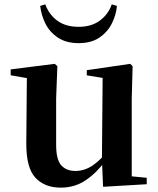

<svg xmlns="http://www.w3.org/2000/svg" viewBox="-20 -835 718 871"><path d="M255.7 16.2Q182.1 16.2 140.2 -29.3Q98.3 -74.7 99.3 -187.9L102 -497.7L132 -475.4L28.4 -493.5V-520.2L228 -545.4L240.2 -534.8L234.7 -388.7V-177.8Q234.7 -111 257.7 -85.3Q280.7 -59.5 321.8 -59.5Q364.7 -59.5 402.5 -85.8Q440.3 -112.1 469.6 -153.8L503.2 -103H456Q418.4 -51 368.8 -17.4Q319.2 16.2 255.7 16.2ZM447.6 12.4 442.4 -109.4V-111.9L445.6 -481.6L373.7 -493.2V-516.6L570.9 -545.4L581.6 -534.8L577.6 -388.7V-35L645.6 -28.5V0.7ZM162.3 -808.2 185.5 -815.2Q202.2 -768.8 240.2 -741.1Q278.2 -713.3 336.8 -713.3Q395 -713.3 433.2 -741.8Q471.4 -770.3 487.1 -815.2L510.6 -808.2Q506.8 -767.4 487.5 -728.7Q468.3 -690.1 431.2 -664.7Q394.2 -639.3 336.8 -639.3Q279.7 -639.3 242.2 -664.7Q204.6 -690.1 185.7 -728.7Q166.8 -767.4 162.3 -808.2Z"/></svg>

Font: Noto Serif JP
Style: Regular
Weight: 200
Designer: Ryoko NISHIZUKA 西塚涼子 (kana & ideographs); Frank Grießhammer (Latin, Greek & Cyrillic); Wenlong ZHANG 张文龙 (bopomofo); San
Foundry: Adobe
Version: Version 2.001;hotconv 1.1.0;makeotfexe 2.6.0